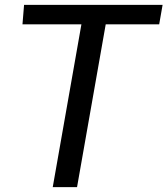

<svg xmlns="http://www.w3.org/2000/svg" viewBox="-20 -770 690 790"><path d="M197 0 315 -670H72.5L79 -750H649L635 -670H415L297 0Z"/></svg>

Font: B612 Mono
Style: Italic
Weight: 400
Italic angle: -10°
Version: Version 1.005